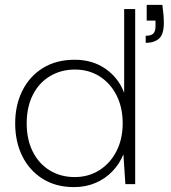

<svg xmlns="http://www.w3.org/2000/svg" viewBox="-20 -752 699 784"><path d="M282 12Q208 12 154 -22Q100 -56 71 -114.5Q42 -173 42 -248Q42 -323 71.5 -382Q101 -441 155.5 -474.5Q210 -508 285 -508Q358 -508 411 -471Q464 -434 487 -373V-715H532V0H492L484 -120H483Q468 -83 439.5 -53Q411 -23 371 -5.5Q331 12 282 12ZM285 -29Q342 -29 386.5 -57.5Q431 -86 456 -135.5Q481 -185 481 -248Q481 -313 456 -362.5Q431 -412 387 -440Q343 -468 286 -468Q229 -468 184 -441Q139 -414 114 -364.5Q89 -315 89 -248Q89 -182 114 -132.5Q139 -83 183.5 -56Q228 -29 285 -29ZM575 -577V-606Q598 -606 606.5 -615.5Q615 -625 615 -644V-668H579V-732H643Q646 -709 647.5 -692Q649 -675 649 -659Q649 -611 629 -594Q609 -577 575 -577Z"/></svg>

Font: DM Sans 28pt ExtraLight
Style: Regular
Weight: 250
Version: Version 4.004;gftools[0.9.30]